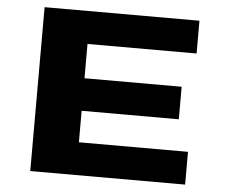

<svg xmlns="http://www.w3.org/2000/svg" viewBox="-51 -758 976 817"><g transform="rotate(5 437.5 -350.0)"><path d="M107 0V-700H768.5V-560H302.5V-413.5H717.5V-274.5H302.5V-140H768.5V0Z"/></g></svg>

Font: Trispace SemiExpanded ExtraBold
Style: Regular
Weight: 800
Width: 6
Designer: Tyler Finck
Foundry: Etcetera Type Company
Version: Version 1.210; ttfautohint (v1.8.3)